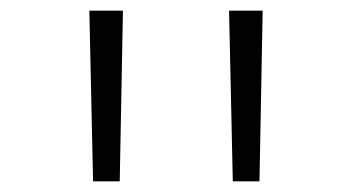

<svg xmlns="http://www.w3.org/2000/svg" viewBox="-20 -750 660 360"><path d="M154.5 -410 147.5 -730H210.5L204.5 -410ZM416.5 -410 409.5 -730H472.5L466.5 -410Z"/></svg>

Font: Monaspace Argon Var
Style: Regular
Weight: 400
Designer: Riley Cran and the Lettermatic Team
Version: Version 1.000 (Monaspace Argon Var)